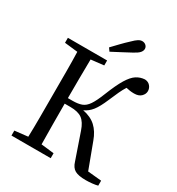

<svg xmlns="http://www.w3.org/2000/svg" viewBox="-205 -1002 1051 1140"><g transform="rotate(30 320.5 -432.5)"><path d="M282 -743Q305 -767 327.5 -790.5Q350 -814 374 -836Q395 -857 408.5 -865.5Q422 -874 435 -874Q450 -874 460.5 -864.5Q471 -855 471 -841Q471 -828 460.5 -815.5Q450 -803 422 -788Q391 -771 360 -755Q329 -739 297 -722ZM446 -55 385 -232Q368 -282 340.5 -302Q313 -322 260 -322H221V-319Q221 -249 221.5 -178.5Q222 -108 223 -44L311 -34V0H42V-34L132 -44Q134 -108 134 -176.5Q134 -245 134 -312V-359Q134 -425 134 -493.5Q134 -562 132 -626L42 -636V-670H311V-636L223 -626Q222 -563 221.5 -494Q221 -425 221 -360H253Q290 -360 314.5 -369Q339 -378 358 -406Q377 -434 399 -490Q430 -568 455 -609Q480 -650 505.5 -666.5Q531 -683 562 -685Q585 -684 598.5 -668.5Q612 -653 612 -633Q612 -613 595.5 -596.5Q579 -580 547 -580Q532 -580 518 -582Q504 -584 492 -587Q478 -565 465.5 -538Q453 -511 436 -471Q412 -414 389.5 -385.5Q367 -357 336 -343Q392 -332 425.5 -301Q459 -270 478 -217L543 -43L637 -34V0Q623 4 600 6.5Q577 9 555 9Q506 9 481.5 -4.5Q457 -18 446 -55Z"/></g></svg>

Font: Source Serif 4 Subhead
Style: Regular
Weight: 400
Designer: Frank Grießhammer
Foundry: Adobe Systems Incorporated
Version: Version 4.004;hotconv 1.0.117;makeotfexe 2.5.65602